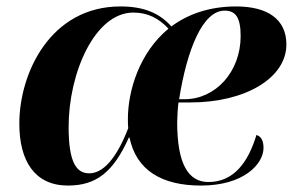

<svg xmlns="http://www.w3.org/2000/svg" viewBox="-20 -566 920 596"><path d="M191 10C279 10 332 -32 380 -139H382C403 -38 481 10 604 10C737 10 798 -57 798 -107C798 -132 789 -143 776 -147C750 -61 705 -1 627 -1C565 -1 530 -56 530 -187C530 -200 532 -233 534 -248H571C742 -248 869 -324 869 -428C869 -506 811 -546 713 -546C628 -546 562 -521 512 -484C476 -524 429 -546 354 -546C137 -546 40 -340 40 -182C40 -66 88 10 191 10ZM553 -258H536C561 -415 610 -533 677 -533C710 -533 727 -514 727 -454C727 -343 649 -258 553 -258ZM257 -28C218 -28 193 -60 193 -172C193 -339 274 -527 394 -527C439 -527 473 -509 503 -477C412 -402 377 -283 377 -197C377 -187 377 -177 378 -168C341 -72 299 -28 257 -28Z"/></svg>

Font: Noto Serif Display
Style: Bold Italic
Weight: 700
Italic angle: -12°
Designer: Monotype Design Team
Foundry: Monotype Imaging Inc.
Version: Version 2.009